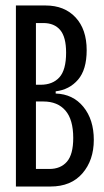

<svg xmlns="http://www.w3.org/2000/svg" viewBox="-20 -680 378 700"><path d="M38 0V-660H146Q215 -660 255.5 -616.5Q296 -573 296 -497Q296 -426 264.5 -389.5Q233 -353 183 -347V-339Q246 -337 284 -290.5Q322 -244 322 -170Q322 -96 280.5 -48Q239 0 164 0ZM111 -371H128Q172 -371 196.5 -398Q221 -425 221 -488Q221 -545 199.5 -570.5Q178 -596 138 -596H111ZM111 -64H160Q201 -64 224 -90.5Q247 -117 247 -177Q247 -244 218.5 -277Q190 -310 138 -310H111Z"/></svg>

Font: Bricolage Grotesque 48pt Condensed Light
Style: Regular
Weight: 300
Width: 3
Designer: Mathieu Triay
Foundry: Atelier Triay
Version: Version 1.000; ttfautohint (v1.8.4.7-5d5b);gftools[0.9.32]